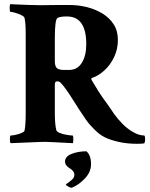

<svg xmlns="http://www.w3.org/2000/svg" viewBox="-20 -668 706 901"><path d="M623 6.8Q575.2 6.8 535.6 -2.4Q496.1 -11.7 472.7 -23.4Q448.2 -35.2 424.8 -58.6Q413.1 -70.3 403.3 -81.1Q393.6 -91.8 382.3 -107.9Q371.1 -124 353.5 -150.9Q335.9 -177.7 307.6 -222.7Q269.5 -280.3 256.8 -285.2Q254.9 -286.1 246.1 -286.1Q237.3 -286.1 237.3 -270.5V-137.7Q237.3 -85.9 244.1 -57.6Q246.1 -49.8 260.7 -43.9Q275.4 -38.1 293 -35.2Q310.5 -32.2 320.3 -32.2Q324.2 -32.2 324.2 -13.7Q324.2 -3.9 322.3 3.9Q263.7 1 226.6 -1Q189.5 -2.9 172.9 -2L30.3 3.9Q26.4 0 26.4 -12.7Q26.4 -32.2 30.3 -32.2Q38.1 -32.2 52.7 -35.2Q67.4 -38.1 80.1 -43.5Q92.8 -48.8 94.7 -53.7Q100.6 -76.2 100.6 -139.6V-508.8Q100.6 -563.5 94.7 -585Q92.8 -590.8 79.6 -597.2Q66.4 -603.5 51.8 -607.9Q37.1 -612.3 29.3 -612.3Q25.4 -612.3 25.4 -629.9Q25.4 -645.5 28.3 -648.4Q73.2 -646.5 108.9 -645Q144.5 -643.6 171.9 -643.6Q218.8 -644.5 245.1 -644.5Q271.5 -644.5 285.2 -644.5Q298.8 -644.5 308.6 -644.5Q347.7 -644.5 387.2 -634.8Q426.8 -625 460 -605Q493.2 -585 513.2 -554.2Q533.2 -523.4 533.2 -480.5Q533.2 -437.5 515.6 -400.4Q498 -363.3 470.2 -337.9Q442.4 -312.5 413.1 -302.7Q405.3 -299.8 410.2 -292Q431.6 -255.9 443.4 -237.3Q455.1 -218.8 463.4 -207.5Q471.7 -196.3 483.4 -180.2Q495.1 -164.1 516.6 -131.8Q533.2 -108.4 556.2 -85.4Q579.1 -62.5 606 -47.4Q632.8 -32.2 657.2 -32.2Q661.1 -28.3 661.1 -14.6Q661.1 -2.9 657.2 4.9Q650.4 5.9 642.1 6.3Q633.8 6.8 623 6.8ZM278.3 -339.8H304.7Q342.8 -339.8 363.8 -373Q384.8 -406.2 384.8 -460.9Q384.8 -590.8 293.9 -590.8Q259.8 -590.8 249 -583Q237.3 -574.2 237.3 -487.3V-381.8Q237.3 -354.5 248.5 -347.2Q259.8 -339.8 278.3 -339.8ZM314.5 212.9Q309.6 212.9 299.3 207Q289.1 201.2 289.1 197.3Q301.8 188.5 315.4 177.2Q329.1 166 329.1 152.3Q329.1 134.8 307.6 122.1Q285.2 108.4 285.2 90.8Q285.2 66.4 315.9 54.2Q346.7 42 385.7 42Q407.2 60.5 407.2 102.5Q407.2 138.7 378.9 168.9Q350.6 199.2 317.4 212.9Z"/></svg>

Font: Crimson Text
Style: Bold
Weight: 700
Designer: Sebastian Kosch
Foundry: Sebastian Kosch
Version: Version 1.100